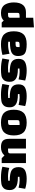

<svg xmlns="http://www.w3.org/2000/svg" viewBox="1599 -2304 720 3958"><g transform="rotate(90 1959.0 -325.0)"><path d="M545 0H445L402 -42Q358 15 245 15Q184 15 140 -8Q96 -31 73 -71Q30 -146 30 -250Q30 -377 86 -442Q107 -467 144 -483.5Q181 -500 230 -500H345V-650L545 -665ZM245 -327V-131H276Q310 -131 326.5 -137.5Q343 -144 345 -167V-369H314Q278 -369 261.5 -361.5Q245 -354 245 -327Z M840 -170V-135Q870 -132 900 -132Q993 -132 1088 -162L1112 -15Q1000 15 890 15Q750 15 687.5 -50.5Q625 -116 625 -250Q625 -384 687.5 -449.5Q750 -515 889.5 -515Q1029 -515 1082 -477Q1135 -439 1135 -335Q1135 -247 1071.5 -208.5Q1008 -170 840 -170ZM840 -327V-286H881Q917 -286 933.5 -293.5Q950 -301 950 -328V-369H909Q873 -369 856.5 -361.5Q840 -354 840 -327Z M1640 -484 1617 -348Q1539 -370 1461 -370Q1437 -370 1393 -366V-334Q1555 -334 1613 -286Q1642 -262 1654 -233.5Q1666 -205 1666 -164.5Q1666 -124 1656.5 -92Q1647 -60 1627.5 -41Q1608 -22 1587 -10Q1566 2 1532 7Q1479 15 1409 15Q1285 15 1185 -14L1210 -156Q1294 -130 1392 -130Q1437 -130 1474 -134V-166Q1314 -166 1253.5 -208Q1193 -250 1193 -347.5Q1193 -445 1257.5 -480Q1322 -515 1434 -515Q1546 -515 1640 -484Z M2166 -484 2143 -348Q2065 -370 1987 -370Q1963 -370 1919 -366V-334Q2081 -334 2139 -286Q2168 -262 2180 -233.5Q2192 -205 2192 -164.5Q2192 -124 2182.5 -92Q2173 -60 2153.5 -41Q2134 -22 2113 -10Q2092 2 2058 7Q2005 15 1935 15Q1811 15 1711 -14L1736 -156Q1820 -130 1918 -130Q1963 -130 2000 -134V-166Q1840 -166 1779.5 -208Q1719 -250 1719 -347.5Q1719 -445 1783.5 -480Q1848 -515 1960 -515Q2072 -515 2166 -484Z M2304.5 -50.5Q2242 -116 2242 -250Q2242 -384 2304.5 -449.5Q2367 -515 2507 -515Q2647 -515 2709.5 -449.5Q2772 -384 2772 -250Q2772 -116 2709.5 -50.5Q2647 15 2507 15Q2367 15 2304.5 -50.5ZM2457 -327V-131H2488Q2524 -131 2540.5 -138.5Q2557 -146 2557 -173V-369H2526Q2490 -369 2473.5 -361.5Q2457 -354 2457 -327Z M3042 -500V-131H3073Q3109 -131 3125.5 -138.5Q3142 -146 3142 -173V-500H3342V0H3242L3184 -57Q3124 15 3013 15Q2924 15 2883 -23Q2842 -61 2842 -150V-500Z M3872 -484 3849 -348Q3771 -370 3693 -370Q3669 -370 3625 -366V-334Q3787 -334 3845 -286Q3874 -262 3886 -233.5Q3898 -205 3898 -164.5Q3898 -124 3888.5 -92Q3879 -60 3859.5 -41Q3840 -22 3819 -10Q3798 2 3764 7Q3711 15 3641 15Q3517 15 3417 -14L3442 -156Q3526 -130 3624 -130Q3669 -130 3706 -134V-166Q3546 -166 3485.5 -208Q3425 -250 3425 -347.5Q3425 -445 3489.5 -480Q3554 -515 3666 -515Q3778 -515 3872 -484Z"/></g></svg>

Font: Myanmar Thuriya
Style: Regular
Weight: 400
Designer: Danh Hong
Foundry: Google Inc.
Version: Version 2.00 November 23, 2015